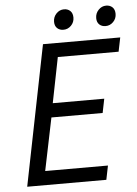

<svg xmlns="http://www.w3.org/2000/svg" viewBox="-56 -853 640 896"><g transform="rotate(-5 264.0 -405.0)"><path d="M34.8 0 166.1 -656.3H528L514.6 -590.6H229.9L187.6 -378H428.8L415.5 -312.2H175.5L124.8 -65.7H418.8L405.5 0ZM267.4 -715Q249.5 -715 238.1 -725.6Q226.7 -736.3 226.7 -755.7Q226.7 -778.2 241.8 -794Q257 -809.9 277.8 -809.9Q295.7 -809.9 307.1 -799Q318.5 -788.1 318.5 -767.9Q318.5 -745.9 303.4 -730.4Q288.2 -715 267.4 -715ZM464.8 -715Q446.9 -715 435.5 -725.6Q424.1 -736.3 424.1 -755.7Q424.1 -778.2 439.3 -794Q454.4 -809.9 475.2 -809.9Q493.1 -809.9 504.6 -799Q516 -788.1 516 -767.9Q516 -745.9 500.8 -730.4Q485.7 -715 464.8 -715Z"/></g></svg>

Font: Source Sans 3
Style: Italic
Weight: 200
Italic angle: -11°
Designer: Paul D. Hunt
Foundry: Adobe
Version: Version 3.046;hotconv 1.0.118;makeotfexe 2.5.65603